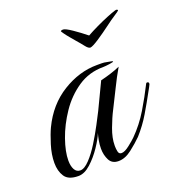

<svg xmlns="http://www.w3.org/2000/svg" viewBox="-93 -535 576 619"><g transform="rotate(-20 195.0 -226.0)"><path d="M366 -456Q371 -458 374 -456.5Q377 -455 376 -453Q375 -451 359.5 -441Q344 -431 331 -421Q303 -400 281.5 -386Q260 -372 252 -371Q245 -371 236.5 -382Q228 -393 214 -409Q209 -415 200.5 -425Q192 -435 186 -443.5Q180 -452 180 -453Q182 -456 188 -456Q196 -456 218 -441Q240 -426 261 -409Q277 -418 298 -428Q319 -438 337.5 -445.5Q356 -453 366 -456ZM74 5Q40 5 27.5 -14Q15 -33 15 -61Q15 -90 25 -122Q35 -154 44 -173Q76 -240 133.5 -275.5Q191 -311 252 -311Q260 -311 268.5 -311Q277 -311 285 -309Q305 -306 305 -304Q305 -302 290.5 -300Q276 -298 269 -298Q220 -298 181.5 -272Q143 -246 116 -206Q89 -166 74.5 -124.5Q60 -83 60 -53Q60 -34 66.5 -22Q73 -10 86 -10Q100 -10 118 -29Q136 -48 153 -75.5Q170 -103 184 -129.5Q198 -156 205 -170L248 -260Q265 -264 282.5 -269.5Q300 -275 316 -282Q299 -253 283.5 -221Q268 -189 252 -158Q240 -135 228.5 -104Q217 -73 217 -48V-44Q217 -36 219 -26.5Q221 -17 230 -17Q241 -17 258 -30.5Q275 -44 282 -51Q314 -83 337.5 -122Q361 -161 381 -201Q383 -203 384 -203Q392 -203 390 -195Q390 -195 385.5 -186Q381 -177 380 -176Q361 -141 342 -109Q323 -77 297 -48Q281 -32 258 -14Q235 4 212 4Q190 4 181 -13.5Q172 -31 172 -53Q172 -67 174.5 -80.5Q177 -94 180 -104Q173 -86 155.5 -60Q138 -34 116.5 -14.5Q95 5 74 5Z"/></g></svg>

Font: Mea Culpa
Style: Regular
Weight: 400
Designer: Robert E. Leuschke
Foundry: Robert E. Leuschke
Version: Version 1.010; ttfautohint (v1.8.3)